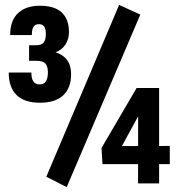

<svg xmlns="http://www.w3.org/2000/svg" viewBox="-20 -748 753 783"><path d="M15.6 -452.1Q15.6 -392.1 47.4 -360.6Q79.1 -329.1 142.6 -329.1Q206.1 -329.1 238 -359.4Q270 -389.6 270 -445.8Q270 -480.5 253.9 -502.7Q237.8 -524.9 206.5 -534.7Q232.9 -544.9 247.1 -566.7Q261.2 -588.4 261.2 -617.2Q261.2 -669.9 231.7 -697.3Q202.1 -724.6 142.1 -724.6Q85.9 -724.6 53.7 -694.6Q21.5 -664.6 21.5 -605H109.9Q109.9 -628.9 116.9 -639.2Q124 -649.4 138.7 -649.4Q153.8 -649.4 160.4 -639.4Q167 -629.4 167 -608.9Q167 -586.9 158.4 -575.2Q149.9 -563.5 127 -563.5H98.6V-500H129.4Q155.8 -500 165.5 -488.3Q175.3 -476.6 175.3 -453.1Q175.3 -428.7 167.2 -416.3Q159.2 -403.8 141.6 -403.8Q124 -403.8 116 -416Q107.9 -428.2 107.9 -452.1ZM552.2 -688.5 465.8 -728 168.9 -27.3 252 15.1ZM397.9 -78.6H672.4V-152.8L477.1 -152.3L545.9 -278.3L604.5 -389.2H537.1L394 -144.5ZM628.9 -389.2H543.5L543 0H628.9Z"/></svg>

Font: Roboto Flex
Style: wght 700 wdth 25 opsz 34 GRAD 0.00 slnt 0.00 XTRA 468 XOPQ 96 YOPQ 79 YTLC 514 YTUC 712 YTAS 750 YTDE -203.00 YTFI 738
Weight: 700
Width: 1
Designer: Berlow after Robertson
Foundry: Google
Version: Version 3.100